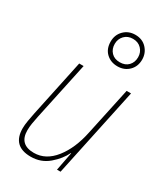

<svg xmlns="http://www.w3.org/2000/svg" viewBox="-199 -885 854 982"><g transform="rotate(30 228.0 -394.0)"><path d="M149 10Q209 10 253 -27.5Q297 -65 318 -109H320L299 0H320L432 -527H406L346 -247Q325 -144 274 -79.5Q223 -15 153 -15Q67 -15 67 -99Q67 -118 70.5 -140Q74 -162 79 -185L152 -527H126L55 -192Q50 -168 45.5 -141.5Q41 -115 41 -96Q41 10 149 10ZM302 -612Q342 -612 368.5 -638Q395 -664 395 -705Q395 -743 369.5 -770.5Q344 -798 302 -798Q262 -798 235.5 -771.5Q209 -745 209 -705Q209 -662 235.5 -637Q262 -612 302 -612ZM302 -636Q270 -636 251.5 -655.5Q233 -675 233 -705Q233 -734 252 -754Q271 -774 302 -774Q333 -774 352 -754Q371 -734 371 -705Q371 -675 352.5 -655.5Q334 -636 302 -636Z"/></g></svg>

Font: Noto Sans UI SemiCondensed Thin
Style: Italic
Weight: 250
Width: 4
Italic angle: -12°
Designer: Monotype Design Team
Foundry: Monotype Imaging Inc.
Version: Version 1.901